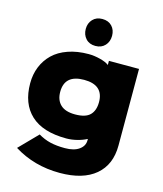

<svg xmlns="http://www.w3.org/2000/svg" viewBox="-155 -1015 1139 1342"><g transform="rotate(15 414.5 -343.5)"><path d="M543.9 -334Q543.9 -458 403.8 -458Q263.2 -458 263.2 -334Q263.2 -274.4 298.1 -241.2Q333 -208 403.8 -208Q479.5 -208 511.7 -240.7Q543.9 -273.4 543.9 -334ZM536.1 -630.9H753.9V-76.2Q753.9 62.5 663.6 138.7Q573.2 214.8 405.8 214.8Q220.7 214.8 73.2 123L202.1 -8.8Q243.7 16.1 289.1 27.1Q334.5 38.1 396 38.1Q461.9 38.1 498.5 11.7Q535.2 -14.6 535.2 -55.2V-64.9H533.2Q505.4 -49.8 465.8 -39.8Q426.3 -29.8 388.2 -29.8Q217.8 -29.8 131.3 -110.1Q44.9 -190.4 44.9 -337.9Q44.9 -402.3 66.9 -457Q88.9 -511.7 131.1 -552.7Q173.3 -593.8 239.3 -616.9Q305.2 -640.1 388.2 -640.1Q428.7 -640.1 472.4 -628.7Q516.1 -617.2 534.2 -602.1H536.1ZM417 -707Q373 -707 347.4 -734.9Q321.8 -762.7 321.8 -805.2Q321.8 -846.7 347.7 -874.3Q373.5 -901.9 417 -901.9Q460.9 -901.9 486.6 -874.8Q512.2 -847.7 512.2 -805.2Q512.2 -762.7 486.3 -734.9Q460.4 -707 417 -707Z"/></g></svg>

Font: Sinkin Sans 900 X Black
Style: Regular
Weight: 950
Designer: Keith Bates
Foundry: K-Type
Version: Sinkin Sans (version 1.0)  by Keith Bates   •   © 2014   www